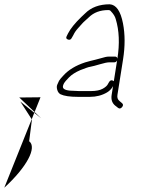

<svg xmlns="http://www.w3.org/2000/svg" viewBox="-189 -454 714 896"><path d="M128 -269.5C136.2 -266.5 142.3 -269.3 146.3 -278L153.2 -290C158.3 -301.1 165.3 -311.6 174.2 -321.3C183.1 -331.1 189.5 -338.3 193.6 -343C197.7 -347.7 202.4 -352.3 207.8 -357C213.2 -361.7 219.1 -367 225.4 -373C248.4 -395.7 278.7 -407 316.2 -407C321.9 -407 325.8 -405.3 328 -402C340.2 -389.5 347.9 -377.2 351.1 -365C367.3 -311.6 369.9 -249.9 358.8 -180C357.9 -186.7 354 -190 347.4 -190H323.4C314.7 -190 307.9 -189.3 303.1 -188C298.2 -186.7 291.4 -184.8 282.7 -182.5L256.6 -175.5C247.9 -173.2 239.7 -171.2 232.1 -169.5C224.5 -167.8 216.7 -165.7 208.6 -163C164.2 -148.4 130.1 -127.7 106.3 -101C96.7 -91 90.1 -83 86.5 -77C83.5 -71 80.7 -64.8 78.1 -58.5C75.4 -52.2 75.4 -44.2 78.2 -34.5C81.1 -24.8 86.1 -18 93.5 -14C110.2 -6 137.6 -2 175.6 -2H230.6C260.3 -2 287 -8.9 310.4 -22.7C322.6 -29.9 331.9 -39.7 338.5 -52L332 -11C328.5 11.1 334.5 28.1 349.9 40L361.5 49C368 54.3 374.3 53.3 380.5 46C386.7 38.7 386.5 32.3 380 27L369.4 18C360.5 11.3 357 1.7 359 -11L385.3 -177C395 -238 394.8 -294 384.9 -345C373.8 -402.4 353.1 -432.1 323 -434C274.6 -434 236.1 -419.7 207.7 -391C201.8 -385 196.1 -379.7 190.7 -375C160.7 -346 140 -320.4 128.5 -298L122.6 -286C118 -278 119.8 -272.5 128 -269.5ZM357.5 -172 342.2 -75C341 -76.3 339.5 -77.3 337.6 -78C330.2 -81.3 324.1 -78.7 319.4 -70L315.3 -63C312 -55.1 303.8 -47.5 290.7 -40.1C277.5 -32.7 258.9 -29 234.9 -29H179.9C173.2 -29 166.3 -29.3 159 -30C126.1 -30 108.1 -35.2 105 -45.5C103.6 -50.3 105.3 -57.3 110.3 -66.5C112.7 -70.8 120.1 -79.5 132.7 -92.5C145.2 -105.5 163.1 -117 186.4 -127L213 -137C220.1 -139.7 227.4 -141.7 234.9 -143C242.5 -144.3 256.5 -148 276.9 -154C297.4 -160 311.4 -163 319.1 -163H343.1C349.8 -163 354.6 -166 357.5 -172ZM0 0H-4L-99 1L3 98L-94 20L-40 104L-53 205C-15 234 -64 326 -169 422Z"/></svg>

Font: Proton
Style: BdIt
Weight: 500
Version: Version 1.017